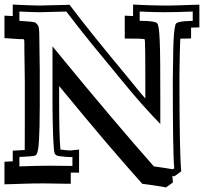

<svg xmlns="http://www.w3.org/2000/svg" viewBox="-47 -734 900 847"><path d="M-27.3 -20.5Q-17.1 -21 -8.1 -21.5Q1 -22 9.3 -22.5V-69.3Q41.5 -70.8 62 -72.3Q62 -93.3 62.3 -128.2Q62.5 -163.1 62.5 -217.8V-374Q62 -409.7 61.5 -445.3Q61 -481 60.5 -516.6Q60.5 -529.8 60.5 -537.8Q60.5 -545.9 60.3 -550.3Q60.1 -554.7 59.8 -556.2Q59.6 -557.6 59.1 -558.1Q58.6 -558.6 57.6 -559.8Q56.6 -561 55.7 -562Q56.2 -561.5 54.2 -561.3Q52.2 -561 43.9 -561.3Q35.6 -561.5 18.8 -562.7Q2 -564 -27.3 -565.9V-665Q-19 -664.6 -9.8 -664.1Q-0.5 -663.6 9.3 -663.1V-713.9Q24.9 -713.4 42.5 -712.4Q60.1 -711.4 76.9 -710.9Q93.8 -710.4 107.7 -710Q121.6 -709.5 128.9 -709.5Q143.6 -710 160.4 -710.4Q177.2 -710.9 194.3 -711.2Q211.4 -711.4 228.3 -711.9Q245.1 -712.4 259.8 -712.9Q310.1 -646 374.5 -566.2Q439 -486.3 511.7 -398.9Q528.8 -378.4 540.8 -363.3Q552.7 -348.1 562.3 -336.7Q571.8 -325.2 579.3 -316.4Q586.9 -307.6 594.2 -299.3Q594.2 -373 594 -422.9Q593.8 -472.7 593.5 -503.2Q593.3 -533.7 592.5 -547.1Q591.8 -560.5 590.8 -561Q587.4 -564 503.4 -564V-665Q511.7 -664.6 520.8 -664.1Q529.8 -663.6 540 -663.1V-713.9Q554.7 -713.4 573.7 -712.4Q592.8 -711.4 611.8 -710.9Q630.9 -710.4 648.7 -710Q666.5 -709.5 678.7 -709.5Q690.9 -709.5 709.2 -709.7Q727.5 -710 748.5 -710.7Q769.5 -711.4 791.5 -712.2Q813.5 -712.9 832.5 -713.4V-613.3Q821.3 -612.8 812.5 -612.5Q803.7 -612.3 795.9 -612.3V-564.5Q779.3 -564 768.3 -563.7Q757.3 -563.5 748.5 -563.5Q747.6 -552.7 747.3 -540Q747.1 -527.3 746.6 -513.2Q746.6 -508.3 746.3 -499.3Q746.1 -490.2 745.8 -478.8Q745.6 -467.3 745.4 -454.8Q745.1 -442.4 745.1 -430.7Q744.6 -413.6 744.6 -401.4Q744.6 -389.2 744.6 -385.7Q744.6 -224.1 746.6 -122.8Q748.5 -21.5 752.4 22L722.2 43.9Q721.2 43.5 718.8 43.2Q716.3 43 713.4 42Q714.4 50.3 714.6 57.4Q714.8 64.5 715.8 70.8L685.5 92.8Q684.6 92.8 681.9 92.3Q679.2 91.8 675.8 91.1Q672.4 90.3 669.7 89.8Q667 89.4 666 89.4H667.5Q648.9 86.4 624.8 82.8Q600.6 79.1 580.6 76.7Q543.9 35.6 505.9 -7.8Q467.8 -51.3 424.1 -102.5Q380.4 -153.8 329.1 -215.3Q277.8 -276.9 213.9 -354.5V-286.1Q213.9 -261.2 214.1 -229Q214.4 -196.8 215.1 -166Q215.8 -135.3 217 -110.4Q218.3 -85.4 219.7 -74.2Q234.9 -72.3 246.1 -71.3Q257.3 -70.3 262.7 -70.3Q263.2 -70.3 264.4 -70.3Q265.6 -70.3 269.5 -70.8Q273.4 -71.3 281 -72Q288.6 -72.8 301.8 -74.2V27.8Q293.5 27.3 284.2 27.3Q274.9 27.3 265.1 27.3V76.7Q251.5 76.7 234.6 76.4Q217.8 76.2 202.1 75.9Q186.5 75.7 173.6 75.4Q160.6 75.2 153.8 75.2H130.4Q118.7 75.2 100.1 75.4Q81.5 75.7 60.1 76.4Q38.6 77.1 15.9 77.9Q-6.8 78.6 -27.3 79.1ZM38.6 0Q120.1 -2.9 167 -2.9Q173.3 -2.9 199.2 -2.7Q225.1 -2.4 272.5 -2V-41.5Q269 -41 266.6 -41Q264.2 -41 262.7 -41Q255.4 -41 243.7 -42Q231.9 -43 216.3 -44.9Q204.6 -46.4 200 -50Q195.3 -53.7 193.4 -59.6Q191.9 -64.5 190.7 -77.9Q189.5 -91.3 188.5 -110.1Q187.5 -128.9 186.8 -151.9Q186 -174.8 185.5 -198.5Q185.1 -222.2 184.8 -244.9Q184.6 -267.6 184.6 -286.1V-529.3Q329.1 -353 441.2 -220.7Q553.2 -88.4 631.8 0Q653.8 2.9 674.3 6.1Q694.8 9.3 715.3 12.7L721.7 8.3Q718.3 -26.9 716.8 -124.8Q715.3 -222.7 715.3 -385.7Q715.3 -388.2 715.6 -397.2Q715.8 -406.2 715.8 -418.9Q715.8 -431.6 716.3 -446Q716.8 -460.4 716.8 -473.9Q716.8 -487.3 717 -498Q717.3 -508.8 717.3 -514.2Q718.3 -557.1 720.7 -585.2Q723.1 -613.3 727.1 -626Q728.5 -629.9 732.7 -632.6Q736.8 -635.3 745.4 -637.2Q753.9 -639.2 768.1 -640.4Q782.2 -641.6 803.2 -642.1V-683.1Q727.1 -680.2 678.7 -680.2Q628.9 -680.2 569.3 -683.1V-642.1Q634.3 -642.1 645.5 -632.3Q649.9 -628.9 652.8 -611.8Q655.8 -594.7 657.5 -556.9Q659.2 -519 659.7 -456.5Q660.2 -394 660.2 -299.8V-187Q626 -222.2 583.5 -269.5Q541 -316.9 489.3 -380.4Q417 -467.3 356.4 -542Q295.9 -616.7 245.6 -683.1L129.9 -680.2Q101.1 -680.2 38.6 -683.1V-642.1Q66.9 -640.1 81.5 -638.9Q96.2 -637.7 102.8 -636.2Q109.4 -634.8 111.3 -632.8Q113.3 -630.9 116.2 -627.4Q119.1 -624.5 121.1 -621.1Q123 -617.7 124.3 -611.1Q125.5 -604.5 126 -593.8Q126.5 -583 126.5 -565.4L128.4 -423.3V-266.6Q128.4 -212.9 127.4 -175.8Q126.5 -138.7 125 -114.5Q123.5 -90.3 121.3 -77.1Q119.1 -64 116.5 -57.6Q113.8 -51.3 110.8 -49.6Q107.9 -47.9 104.5 -46.9Q100.1 -45.4 83.5 -44.2Q66.9 -43 38.6 -41.5Z"/></svg>

Font: XB Kayhan Sayeh
Style: Regular
Weight: 700
Designer: Behnam
Foundry: Irmug
Version: Version 7.300 2009